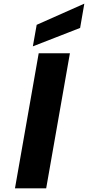

<svg xmlns="http://www.w3.org/2000/svg" viewBox="-20 -1032 482 1052"><path d="M419 -879 160 -778 181 -896 442 -1012ZM363 -740 233 0H62L192 -740Z"/></svg>

Font: Fz Poppins
Style: Bold Italic
Weight: 700
Italic angle: -10°
Designer: Ninad Kale (Devanagari), Jonny Pinhorn (Latin)
Foundry: Indian Type Foundry
Version: Vit hóa bi Vntype.Com & FontZin.Com